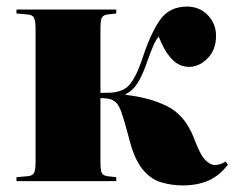

<svg xmlns="http://www.w3.org/2000/svg" viewBox="-20 -550 712 583"><path d="M535 13Q501 13 469 3.5Q437 -6 412 -37Q387 -68 371 -133Q358 -183 348.5 -210Q339 -237 325 -244Q318 -249 307.5 -250.5Q297 -252 285 -252V-59Q285 -33 289 -25Q293 -17 306 -15L333 -12V0H30V-12L64 -15Q78 -16 83 -24.5Q88 -33 88 -59V-462Q88 -488 83 -496.5Q78 -505 64 -506L30 -509V-521H333V-509L306 -506Q293 -504 289 -496Q285 -488 285 -462V-268Q300 -268 314 -268.5Q328 -269 341 -273Q353 -276 364 -284Q375 -292 387.5 -313.5Q400 -335 414 -377Q436 -445 464.5 -487.5Q493 -530 548 -530Q586 -530 611 -504Q636 -478 636 -441Q636 -399 610.5 -373Q585 -347 554 -347Q523 -347 500 -372.5Q477 -398 462 -439Q453 -429 445 -410Q437 -391 428 -366Q414 -324 398.5 -299Q383 -274 361 -264V-262Q434 -254 487.5 -227.5Q541 -201 568 -133Q588 -79 603.5 -64Q619 -49 632 -49Q650 -49 665 -60L672 -50Q646 -16 612.5 -1.5Q579 13 535 13Z"/></svg>

Font: Literata 72pt ExtraBold
Style: Regular
Weight: 800
Designer: Latin by Veronika Burian and Jose Scaglione. Greek by Irene Vlachou. Cyrillic by Vera Evstafieva.
Foundry: TypeTogether
Version: Version 3.002